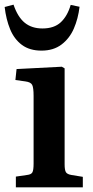

<svg xmlns="http://www.w3.org/2000/svg" viewBox="-31 -803 399 823"><path d="M37 0V-46L85 -53Q103 -55 108 -64.5Q113 -74 113 -102V-392Q113 -427 107 -439Q101 -451 78 -454L35 -460L40 -507L234 -517L246 -510V-99Q246 -74 251.5 -65Q257 -56 275 -53L324 -45V0ZM147 -586Q96 -586 63 -610.5Q30 -635 12.5 -677.5Q-5 -720 -11 -773L27 -783Q45 -730 75 -705.5Q105 -681 151 -681Q201 -681 229.5 -707.5Q258 -734 272 -782L310 -774Q304 -723 285.5 -680.5Q267 -638 232.5 -612Q198 -586 147 -586Z"/></svg>

Font: Literata 36pt SemiBold
Style: Regular
Weight: 600
Designer: Latin by Veronika Burian and Jose Scaglione. Greek by Irene Vlachou. Cyrillic by Vera Evstafieva.
Foundry: TypeTogether
Version: Version 3.002